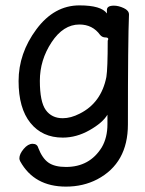

<svg xmlns="http://www.w3.org/2000/svg" viewBox="-20 -512 540 713"><path d="M225 181Q107 181 55 87Q52 81 52 76Q52 60 68 41Q84 22 101 22Q118 22 122 37Q137 76 160 92Q183 108 225 108Q313 108 358 35Q379 -1 379 -51V-86Q361 -56 312.5 -28.5Q264 -1 213 -1Q137 -1 93 -55.5Q49 -110 49 -211Q49 -314 115 -403Q181 -492 275 -492Q356 -492 377 -462V-475Q377 -491 403 -491Q420 -491 439.5 -482Q459 -473 459 -458Q455 -364 455 -50Q455 94 341 154Q289 181 225 181ZM213 -73Q243 -73 276 -90Q356 -130 375 -226Q380 -257 380 -361Q382 -365 382 -367Q382 -373 371 -373Q360 -373 352 -382Q324 -421 275 -421Q215 -421 171.5 -355Q128 -289 128 -212Q128 -134 150 -103.5Q172 -73 213 -73Z"/></svg>

Font: LXGW WenKai Mono TC
Style: Bold
Weight: 700
Designer: LXGW / Fontworks Inc.
Foundry: LXGW / Fontworks Inc.
Version: Version 1.330